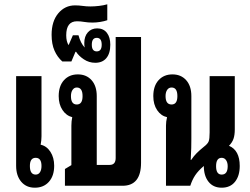

<svg xmlns="http://www.w3.org/2000/svg" viewBox="-20 -864 1163 893"><path d="M142 9Q102 9 78.5 -19Q55 -47 55 -93V-510H173V-230Q173 -211 169 -191Q197 -185 214.5 -158Q232 -131 232 -93Q232 -46 207.5 -18.5Q183 9 142 9ZM146 -52Q159 -52 166 -63Q173 -74 173 -92Q173 -130 146 -130Q119 -130 119 -92Q119 -52 146 -52Z M282 0V-78L312 -96V-280Q312 -300 316 -319Q288 -326 270.5 -352.5Q253 -379 253 -417Q253 -464 277.5 -491Q302 -518 342 -518Q382 -518 406 -491Q430 -464 430 -417V-97H490Q518 -97 518 -129V-692H636V-107Q636 0 550 0ZM337 -378Q364 -378 364 -417Q364 -457 337 -457Q325 -457 317.5 -446Q310 -435 310 -417Q310 -378 337 -378Z M423 -572Q394 -572 370 -588Q346 -604 334 -623H331L312 -578H270Q247 -598 233.5 -628.5Q220 -659 220 -702Q220 -765 251 -802Q282 -839 329 -839Q347 -839 364.5 -836.5Q382 -834 400 -834Q419 -834 440.5 -836.5Q462 -839 479 -844V-770Q465 -765 446 -762Q427 -759 411 -759Q389 -759 372 -762Q355 -765 338 -765Q288 -765 288 -700Q288 -671 299 -654L319 -700H345Q355 -663 374 -643Q372 -652 372 -663Q372 -695 388.5 -713.5Q405 -732 432 -732Q461 -732 477 -711.5Q493 -691 493 -656Q493 -615 474 -593Q456 -572 423 -572ZM430 -625Q453 -625 453 -656Q453 -688 430 -688Q407 -688 407 -656Q407 -625 430 -625Z M752 0V-280Q752 -299 757 -319Q729 -325 711 -351.5Q693 -378 693 -417Q693 -464 717.5 -491Q742 -518 782 -518Q822 -518 846 -491Q870 -464 870 -417V-220Q870 -199 869.5 -175.5Q869 -152 867 -120H869Q882 -139 895 -152Q908 -165 929 -182Q946 -195 950.5 -206.5Q955 -218 955 -248V-510H1072V-262Q1072 -236 1066 -218.5Q1060 -201 1045 -186Q1095 -165 1095 -92Q1095 -46 1073 -18.5Q1051 9 1011 9Q972 9 950 -18.5Q928 -46 928 -92Q902 -70 888 -49Q874 -28 865 0ZM778 -378Q805 -378 805 -417Q805 -457 778 -457Q765 -457 757.5 -446Q750 -435 750 -417Q750 -378 778 -378ZM1011 -52Q1039 -52 1039 -91Q1039 -108 1031.5 -119Q1024 -130 1011 -130Q985 -130 985 -91Q985 -52 1011 -52Z"/></svg>

Font: Noto Sans Thai Looped UI Condensed
Style: Bold
Weight: 700
Width: 3
Designer: Cadson Demak Team
Foundry: Cadson Demak Co., Ltd.
Version: Version 1.000